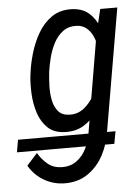

<svg xmlns="http://www.w3.org/2000/svg" viewBox="-99 -582 631 865"><g transform="rotate(-5 217.0 -149.5)"><path d="M406.7 26.4 396.5 82.5H-43.9L-34.2 26.4ZM386.2 -528.3H463.4L369.6 19.5Q361.8 78.1 335 129.2Q308.1 180.2 262.5 211.2Q216.8 242.2 151.9 240.2Q120.1 238.8 90.6 227.1Q61 215.3 37.1 194.6Q13.2 173.8 -2.4 146.5L45.4 93.3Q62.5 122.6 87.6 143.8Q112.8 165 148.9 166.5Q189.9 168 218.3 147.5Q246.6 127 262.9 94Q279.3 61 284.7 24.9L359.4 -416.5ZM46.4 -254.9 47.9 -265.1Q52.7 -307.1 66.7 -355.2Q80.6 -403.3 105 -445.6Q129.4 -487.8 166.7 -513.9Q204.1 -540 256.8 -538.6Q304.7 -537.1 334 -512.2Q363.3 -487.3 377.9 -449Q392.6 -410.6 396.2 -367.4Q399.9 -324.2 397 -286.1L391.6 -241.7Q384.8 -199.7 369.4 -155Q354 -110.4 328.9 -72.3Q303.7 -34.2 266.8 -11Q230 12.2 179.7 10.3Q130.9 8.8 102.3 -18.6Q73.7 -45.9 60.3 -87.4Q46.9 -128.9 44.7 -173.6Q42.5 -218.3 46.4 -254.9ZM132.3 -265.6 131.3 -255.4Q128.9 -232.4 127.9 -200.7Q127 -168.9 132.8 -138.7Q138.7 -108.4 155.8 -87.6Q172.9 -66.9 206.5 -65.9Q243.2 -64.5 271 -85.9Q298.8 -107.4 317.1 -139.9Q335.4 -172.4 343.8 -203.6L362.3 -322.3Q363.3 -343.8 358.9 -367.4Q354.5 -391.1 344 -412.4Q333.5 -433.6 315.9 -447.3Q298.3 -460.9 273.4 -461.9Q236.3 -463.4 210.9 -444.1Q185.5 -424.8 169.4 -393.8Q153.3 -362.8 144.8 -328.4Q136.2 -293.9 132.3 -265.6Z"/></g></svg>

Font: Roboto Condensed
Style: Italic
Weight: 400
Italic angle: -12°
Designer: Christian Robertson
Foundry: Google
Version: Version 3.0